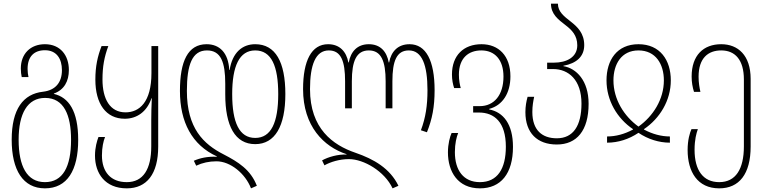

<svg xmlns="http://www.w3.org/2000/svg" viewBox="-20 -781 4199 1051"><path d="M226 250C348 250 408 151 408 -15C408 -174 356 -248 275 -267V-269C331 -289 357 -336 357 -398C357 -478 310 -539 226 -539C147 -539 94 -487 94 -406C94 -388 96 -373 99 -359H136C133 -373 131 -387 131 -404C131 -471 166 -506 226 -506C290 -506 319 -459 319 -397C319 -330 284 -287 216 -279C107 -267 44 -184 44 -16C44 150 106 250 226 250ZM226 216C127 216 82 128 82 -16C82 -159 130 -245 227 -245C330 -245 369 -151 369 -16C369 132 324 216 226 216Z M674 250C783 250 846 172 846 21V-529H809V-381C809 -222 743 -166 667 -166C582 -166 541 -239 541 -346C541 -417 551 -470 573 -529H536C514 -472 502 -418 502 -345C502 -213 560 -131 663 -131C729 -131 784 -169 809 -243H811C809 -200 808 -158 808 -124V20C808 145 764 216 674 216C586 216 538 160 538 70C538 26 546 -9 555 -31H519C511 -10 500 26 500 71C500 168 555 250 674 250Z M1354 250 1386 236C1352 148 1285 106 1204 64C1094 8 1003 -79 1003 -283C1003 -427 1032 -505 1113 -505C1189 -505 1213 -441 1213 -323V-265C1213 -91 1267 8 1377 8C1485 8 1542 -90 1542 -266C1542 -442 1488 -539 1377 -539C1306 -539 1252 -493 1237 -398H1235C1230 -493 1181 -539 1111 -539C1008 -539 965 -445 965 -283C965 -113 1031 13 1167 75V77C1116 75 1075 84 1041 99L1054 126C1088 110 1125 102 1165 102C1241 102 1323 169 1354 250ZM1377 -26C1290 -26 1251 -110 1251 -266C1251 -419 1290 -505 1377 -505C1466 -505 1503 -419 1503 -266C1503 -110 1464 -26 1377 -26Z M2129 250 2161 236C2115 141 2027 90 1925 55C1802 13 1677 -77 1677 -293C1677 -425 1707 -505 1780 -505C1847 -505 1869 -446 1869 -336V-188H1906V-336C1906 -447 1931 -505 1999 -505C2067 -505 2091 -446 2091 -336V-188H2128V-336C2128 -447 2151 -505 2218 -505C2290 -505 2320 -425 2320 -287C2320 -204 2310 -137 2284 -68L2317 -57C2346 -129 2359 -197 2359 -287C2359 -449 2312 -539 2222 -539C2158 -539 2121 -499 2110 -439H2108C2097 -499 2062 -539 1999 -539C1936 -539 1900 -499 1889 -439H1887C1876 -499 1839 -539 1776 -539C1685 -539 1639 -449 1639 -293C1639 -90 1752 22 1877 63V65C1830 63 1777 78 1743 97L1756 124C1790 105 1839 90 1890 90C1971 90 2085 156 2129 250Z M2607 250C2722 250 2788 169 2788 23C2788 -102 2735 -167 2658 -182V-185C2731 -204 2774 -271 2774 -363C2774 -476 2709 -539 2616 -539C2518 -539 2454 -478 2454 -373C2454 -345 2459 -319 2466 -299H2502C2497 -317 2492 -342 2492 -372C2492 -464 2545 -505 2615 -505C2689 -505 2736 -453 2736 -362C2736 -261 2685 -200 2606 -200H2570V-165H2602C2686 -165 2749 -112 2749 22C2749 143 2703 216 2607 216C2517 216 2470 151 2470 52C2470 5 2479 -31 2488 -53H2452C2443 -33 2432 6 2432 53C2432 159 2486 250 2607 250Z M3028 10C3137 10 3202 -66 3202 -213C3202 -340 3135 -407 3064 -419V-421C3135 -434 3178 -471 3178 -534C3178 -599 3141 -634 3104 -663C3067 -692 3034 -717 3034 -761H2996C2996 -703 3036 -674 3076 -643C3110 -617 3140 -587 3140 -533C3140 -468 3082 -438 3012 -438H2975V-403H3008C3092 -403 3163 -344 3163 -214C3163 -93 3118 -24 3028 -24C2948 -24 2894 -68 2894 -168C2894 -201 2899 -228 2904 -251H2868C2861 -226 2856 -199 2856 -167C2856 -53 2921 10 3028 10Z M3303 0C3364 0 3423 -19 3475 -54C3527 -19 3587 0 3647 0V-34C3600 -34 3551 -47 3505 -72V-74C3592 -133 3652 -231 3652 -341C3652 -452 3593 -539 3475 -539C3357 -539 3300 -452 3300 -341C3300 -231 3358 -133 3445 -74V-72C3399 -47 3351 -34 3303 -34ZM3475 -88C3396 -145 3338 -237 3338 -341C3338 -429 3381 -505 3475 -505C3570 -505 3614 -429 3614 -341C3614 -237 3555 -145 3475 -88Z M3917 250C4026 250 4089 172 4089 21V-349C4089 -479 4019 -539 3928 -539C3831 -539 3766 -479 3766 -362C3766 -331 3771 -303 3779 -278H3814C3809 -301 3804 -328 3804 -361C3804 -464 3857 -505 3928 -505C4005 -505 4052 -452 4052 -346V20C4052 145 4007 216 3917 216C3829 216 3782 151 3782 39C3782 -16 3792 -52 3800 -74H3765C3756 -54 3744 -15 3744 40C3744 159 3798 250 3917 250Z"/></svg>

Font: Noto Sans Georgian Condensed ExtraLight
Style: Regular
Weight: 200
Width: 3
Designer: Monotype Design Team, Akaki Razmadze
Foundry: Google LLC
Version: Version 2.005